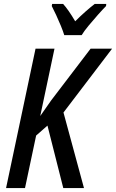

<svg xmlns="http://www.w3.org/2000/svg" viewBox="-20 -963 594 983"><path d="M11 0 162 -714H259L186 -369L242 -449L444 -714H554L305 -387L410 0H304L223 -320L165 -269L108 0ZM309 -783Q303 -803 291.5 -831Q280 -859 267.5 -886Q255 -913 245 -932L247 -943H303Q316 -929 332 -906Q348 -883 365 -854Q392 -881 417.5 -903.5Q443 -926 465 -943H524L523 -932Q507 -916 482 -888Q457 -860 433.5 -831.5Q410 -803 398 -783Z"/></svg>

Font: Noto Sans Condensed Medium
Style: Italic
Weight: 500
Width: 3
Italic angle: -12°
Designer: Monotype Design Team
Foundry: Monotype Imaging Inc.
Version: Version 2.013; ttfautohint (v1.8.4.7-5d5b)